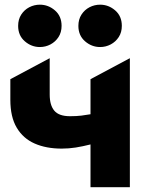

<svg xmlns="http://www.w3.org/2000/svg" viewBox="-20 -780 629 800"><path d="M357.1 0V-178.2Q324.1 -169.9 295.4 -165.3Q266.8 -160.8 237.1 -160.8Q172.6 -160.8 124.5 -181.9Q76.4 -203 49.8 -247.8Q23.1 -292.6 23.1 -364V-450L187.1 -537.5V-385.8Q187.1 -341.8 206.3 -318.8Q225.5 -295.8 271.6 -295.8Q299.4 -295.8 319.2 -298.3Q339 -300.9 357.1 -304V-450L521.1 -537.5V0ZM146.1 -584Q110.9 -584 83.2 -608.1Q55.6 -632.1 55.6 -672.2Q55.6 -699.1 68.4 -719.1Q81.2 -739 101.9 -749.8Q122.6 -760.5 146.1 -760.5Q181.4 -760.5 209 -736.6Q236.6 -712.8 236.6 -672.2Q236.6 -645.4 223.8 -625.6Q211 -605.9 190.3 -594.9Q169.6 -584 146.1 -584ZM397.1 -584Q361.9 -584 334.2 -608.1Q306.6 -632.1 306.6 -672.2Q306.6 -699.1 319.4 -719.1Q332.2 -739 352.9 -749.8Q373.6 -760.5 397.1 -760.5Q432.4 -760.5 460 -736.6Q487.6 -712.8 487.6 -672.2Q487.6 -645.4 474.8 -625.6Q462 -605.9 441.3 -594.9Q420.6 -584 397.1 -584Z"/></svg>

Font: Geologica-Sharp
Style: Regular
Weight: 100
Designer: Sindre Bremnes, Frode Helland
Foundry: Monokrom Skriftforlag AS
Version: Version 1.010;gftools[0.9.28]